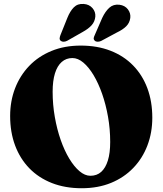

<svg xmlns="http://www.w3.org/2000/svg" viewBox="-20 -955 842 994"><path d="M398 -719Q484 -719 552.5 -692.2Q621 -665.5 669.2 -616Q717.5 -566.5 743 -498Q768.5 -429.5 768.5 -345.5Q768.5 -268.5 743.2 -202Q718 -135.5 670.2 -85.8Q622.5 -36 555 -8.2Q487.5 19.5 403 19.5Q317.5 19.5 249 -7.2Q180.5 -34 132.2 -83.5Q84 -133 58.2 -201.8Q32.5 -270.5 32.5 -354.5Q32.5 -431.5 58 -497.8Q83.5 -564 131.2 -613.8Q179 -663.5 246.5 -691.2Q314 -719 398 -719ZM550.5 -220Q550.5 -287 539.2 -350.5Q528 -414 508.8 -469Q489.5 -524 464.5 -565.8Q439.5 -607.5 411.5 -631Q383.5 -654.5 355 -654.5Q322.5 -654.5 299.5 -634.2Q276.5 -614 264.5 -575.2Q252.5 -536.5 252.5 -480Q252.5 -413 263.8 -349.2Q275 -285.5 294.2 -230.5Q313.5 -175.5 338.5 -134Q363.5 -92.5 391.5 -68.8Q419.5 -45 448 -45Q481.5 -45 504 -65.2Q526.5 -85.5 538.5 -124.2Q550.5 -163 550.5 -220ZM328.5 -862Q342.5 -897 362.2 -917Q382 -937 413.5 -934.5Q442 -932.5 458.8 -913Q475.5 -893.5 473.5 -869Q471 -843 454.5 -824.5Q438 -806 408 -789.5L328 -744Q319.5 -739.5 310.2 -739Q301 -738.5 294.5 -743.5Q288 -749.5 288.8 -757Q289.5 -764.5 293 -773.5ZM509 -862Q525 -896 546 -915Q567 -934 598 -930.5Q626.5 -927 642 -906.8Q657.5 -886.5 654.5 -862Q651 -836.5 633.5 -819Q616 -801.5 584.5 -786.5L503.5 -743Q495 -739 485.5 -739Q476 -739 470.5 -744.5Q464 -751 465.2 -758.2Q466.5 -765.5 471 -774.5Z"/></svg>

Font: Fraunces ExtraBold
Style: Regular
Weight: 800
Version: Version 1.000;[b76b70a41]